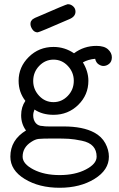

<svg xmlns="http://www.w3.org/2000/svg" viewBox="-20 -659 565 908"><path d="M124 -546Q124 -550 125 -554Q126 -558 128.5 -561Q131 -564 132.5 -566Q134 -568 138 -570Q142 -572 143 -573Q144 -574 149 -576L154 -578Q294 -639 300 -639H302Q315 -639 326 -629Q337 -619 337 -604Q337 -580 307 -568Q165 -506 158 -506Q143 -506 133.5 -519.5Q124 -533 124 -546ZM29 82Q29 3 103 -42Q80 -73 80 -114Q80 -153 100 -182Q68 -223 68 -277Q68 -342 116 -389.5Q164 -437 233 -437Q286 -437 330 -407Q377 -442 436 -442Q473 -442 491 -425.5Q509 -409 509 -388Q509 -368 496.5 -357.5Q484 -347 469 -347Q458 -347 446 -355Q434 -363 430 -381Q397 -378 372 -364Q398 -321 398 -277Q398 -210 350 -163Q302 -116 233 -116Q180 -116 143 -141Q137 -126 137 -113Q137 -92 149 -77Q161 -63 182 -63Q190 -61 211 -61H281Q372 -61 426 -32Q461 -13 478 18.5Q495 50 495 82Q495 145 427 187Q359 229 262 229Q165 229 97 187.5Q29 146 29 82ZM87 82Q87 116 138 142.5Q189 169 262 169Q335 169 386 142.5Q437 116 437 82Q437 52 420 33Q403 14 367 6.5Q331 -1 306 -2.5Q281 -4 235 -4Q178 -4 162 -2Q146 0 128 12Q87 38 87 82ZM137 -276Q137 -236 165 -206Q193 -176 233 -176Q272 -176 300.5 -205.5Q329 -235 329 -277Q329 -317 301 -347Q273 -377 233 -377Q194 -377 165.5 -347.5Q137 -318 137 -276Z"/></svg>

Font: CMU Typewriter Text
Style: Regular
Weight: 500
Monospace: yes
Version: Version 0.7.0